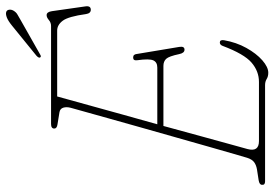

<svg xmlns="http://www.w3.org/2000/svg" viewBox="-155 -732 898 628"><g transform="rotate(-90 294.0 -418.0)"><path d="M329.5 0H14.5Q2.5 0 3.5 -10Q3.5 -18.5 18.5 -21L54 -26.5Q68.5 -29 77.8 -36Q87 -43 92 -59Q94.5 -67.5 104.2 -100.8Q114 -134 128 -183.8Q142 -233.5 158.5 -291.2Q175 -349 191.2 -406.5Q207.5 -464 221.2 -513.2Q235 -562.5 244.2 -595.5Q253.5 -628.5 255.5 -636Q259 -649.5 255.8 -660Q252.5 -670.5 241 -672.5L201 -679Q187.5 -681 187.5 -689.5Q187.5 -700 202.5 -700H523Q534 -700 542.5 -707.2Q551 -714.5 558.5 -714.5Q569 -714.5 571.5 -697L587 -588.5Q590 -570 576 -570Q564.5 -570 562 -585.5Q554 -643.5 540.2 -661.8Q526.5 -680 508 -680H292.5Q290.5 -672.5 282 -642Q273.5 -611.5 260.8 -565.5Q248 -519.5 232.8 -464.2Q217.5 -409 201.5 -352.5H387Q404.5 -352.5 410.5 -365.5Q416.5 -378.5 411 -418Q409 -431.5 419.5 -431.5Q425.5 -431.5 428 -428.5Q430.5 -425.5 431 -422L454.5 -281Q457.5 -263.5 445.5 -263.5Q434.5 -263.5 431 -281Q424 -314.5 415.5 -323.5Q407 -332.5 392.5 -332.5H196Q178 -266 161.5 -206.2Q145 -146.5 134 -106.2Q123 -66 120.5 -57.5Q110.5 -20 146.5 -20H340Q375 -20 403.2 -44.2Q431.5 -68.5 458 -139Q461.5 -148 469 -148Q478.5 -148 476.5 -134.5Q469.5 -94 451.2 -61.2Q433 -28.5 410.8 -9Q388.5 10.5 370 10.5Q358 10.5 349.5 5.2Q341 0 329.5 0ZM524.5 -828Q540 -840.5 550.5 -844.5Q561 -848.5 567.5 -847Q574.5 -845.5 576 -838.2Q577.5 -831 573.5 -823.5Q568 -814 560.2 -809.8Q552.5 -805.5 541.5 -799L428.5 -735Q422.5 -731.5 420 -736Q418.5 -738.5 420.8 -742Q423 -745.5 426 -748Z"/></g></svg>

Font: Fraunces 144pt S100 Thin
Style: Italic
Weight: 100
Italic angle: -16°
Version: Version 1.000; ttfautohint (v1.8.3)